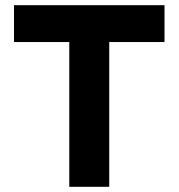

<svg xmlns="http://www.w3.org/2000/svg" viewBox="-20 -720 688 740"><path d="M247 -558V0H401V-558H614V-700H34V-558Z"/></svg>

Font: Mission
Style: Bold
Weight: 700
Version: Version 1.000;FEAKit 1.0